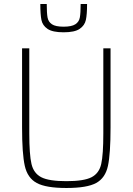

<svg xmlns="http://www.w3.org/2000/svg" viewBox="-20 -929 662 957"><path d="M90 -294V-688H126V-264Q126 -158 137 -111.5Q148 -65 186 -45.5Q224 -26 311 -26Q398 -26 436 -45.5Q474 -65 484.5 -111.5Q495 -158 495 -264V-688H531V-294Q531 -162 518 -102Q505 -42 459.5 -17Q414 8 311 8Q209 8 163 -17Q117 -42 103.5 -102.5Q90 -163 90 -294ZM181 -909H213Q213 -864 217 -842Q221 -820 239 -808Q257 -796 297 -796Q337 -796 355.5 -808Q374 -820 378 -842Q382 -864 382 -909H414Q414 -857 408 -829.5Q402 -802 377 -785Q352 -768 297 -768Q242 -768 217 -785Q192 -802 186.5 -829.5Q181 -857 181 -909Z"/></svg>

Font: Saira Semi Condensed Thin
Style: Regular
Weight: 100
Width: 4
Designer: Hector Gatti with collaboration of the Omnibus-Type team
Foundry: Omnibus-Type
Version: Version 1.001; ttfautohint (v1.8)